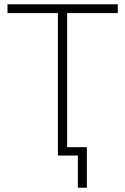

<svg xmlns="http://www.w3.org/2000/svg" viewBox="-20 -725 584 895"><path d="M343 150V0H250V-664H15V-705H529V-664H293V-39H385V150Z"/></svg>

Font: Nunito Sans 10pt SemiCondensed ExtraLight
Style: Regular
Weight: 250
Width: 4
Designer: Vernon Adams
Foundry: Vernon Adams
Version: Version 3.101;gftools[0.9.27]